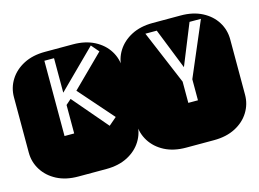

<svg xmlns="http://www.w3.org/2000/svg" viewBox="-93 -832 1343 995"><g transform="rotate(-15 578.0 -334.5)"><path d="M213.9 0Q147.9 0 99.6 -25.1Q51.3 -50.3 24.7 -92.8Q-2 -135.3 -2 -186V-482.9Q-2 -534.2 24.7 -576.4Q51.3 -618.7 99.6 -643.8Q147.9 -668.9 213.9 -668.9H364.3Q430.2 -668.9 478.8 -643.8Q527.3 -618.7 553.7 -576.4Q580.1 -534.2 580.1 -482.9V-186Q580.1 -135.3 553.7 -92.8Q527.3 -50.3 478.8 -25.1Q430.2 0 364.3 0ZM439 -211.9 481 -248 319.3 -432.1 487.3 -598.1 452.1 -639.2 251 -439.9V-625H199.2V-221.2H251V-374L279.3 -398.9Z M792 0Q726.1 0 677.7 -25.1Q629.4 -50.3 602.8 -92.8Q576.2 -135.3 576.2 -186V-482.9Q576.2 -534.2 602.8 -576.4Q629.4 -618.7 677.7 -643.8Q726.1 -668.9 792 -668.9H942.4Q1008.3 -668.9 1056.9 -643.8Q1105.5 -618.7 1131.8 -576.4Q1158.2 -534.2 1158.2 -482.9V-186Q1158.2 -135.3 1131.8 -92.8Q1105.5 -50.3 1056.9 -25.1Q1008.3 0 942.4 0ZM863.3 -221.2H915V-334L1039.1 -625H978L889.2 -405.8L802.2 -625H741.2L863.3 -335Z"/></g></svg>

Font: Monofett
Style: Regular
Weight: 400
Designer: Vernon Adams
Foundry: Vernon Adams
Version: Version 1.100; ttfautohint (v1.8.4.7-5d5b);gftools[0.9.28]